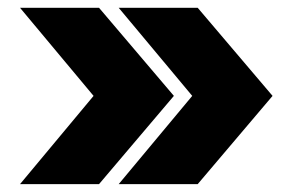

<svg xmlns="http://www.w3.org/2000/svg" viewBox="-20 -546 761 496"><path d="M31.7 -70.3 221.7 -298.3 31.7 -525.9H235.8L429.2 -298.3L235.8 -70.3ZM286.6 -70.3 476.6 -298.3 286.6 -525.9H490.7L684.1 -298.3L490.7 -70.3Z"/></svg>

Font: Inter 17pt Black
Style: Regular
Weight: 900
Version: Version 4.001;git-66647c0bb